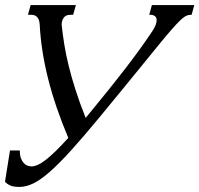

<svg xmlns="http://www.w3.org/2000/svg" viewBox="-36 -736 796 767"><path d="M325.2 -288.1Q402.3 -381.3 463.6 -460.7Q524.9 -540 571.8 -610.4Q581.5 -625 585.7 -636Q589.8 -647 589.8 -655.3Q589.8 -666.5 582.8 -671.6Q575.7 -676.8 565.9 -676.8H560.1L570.8 -715.8H740.2L729.5 -676.8H727.1Q718.8 -676.8 711.4 -674.3Q704.1 -671.9 693.6 -663.3Q683.1 -654.8 667.7 -638.2Q652.3 -621.6 627.9 -592.8Q618.7 -582 595 -553Q571.3 -523.9 536.1 -480.7Q501 -437.5 456.1 -382.6Q411.1 -327.6 359.9 -265.6Q295.9 -188 248 -135.3Q200.2 -82.5 163.3 -50Q126.5 -17.6 97.4 -3.4Q68.4 10.7 42 10.7Q18.6 10.7 5.9 5.4Q-6.8 0 -16.1 -9.8L3.9 -134.8H43Q43 -117.7 47.1 -105.5Q51.3 -93.3 57.9 -85.7Q64.5 -78.1 72.8 -74.7Q81.1 -71.3 90.3 -71.3Q101.1 -71.3 114.5 -77.1Q127.9 -83 145.3 -96.2Q162.6 -109.4 185.1 -131.1Q207.5 -152.8 236.8 -185.1Q183.6 -311.5 155.8 -423.1Q127.9 -534.7 122.6 -637.7Q122.1 -649.4 118.9 -657Q115.7 -664.6 111.3 -668.9Q106.9 -673.3 101.3 -675Q95.7 -676.8 90.8 -676.8H75.7L86.4 -715.8H267.1L256.3 -676.8H243.7Q226.6 -676.8 218.5 -665Q210.4 -653.3 210.4 -638.2Q210.4 -636.7 210.4 -635Q210.4 -633.3 210.9 -631.8Q214.8 -595.2 221.2 -556.2Q227.5 -517.1 238.5 -472.4Q249.5 -427.7 265.9 -376.5Q282.2 -325.2 306.2 -265.1Z"/></svg>

Font: Arian AMU Serif
Style: Italic
Weight: 400
Italic angle: -15°
Designer: Ruben Hakobyan (Tarumian)
Foundry: Ruben Hakobyan (Tarumian)
Version: Version 1.002